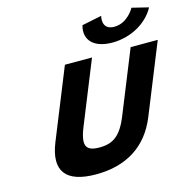

<svg xmlns="http://www.w3.org/2000/svg" viewBox="-151 -1252 1404 1415"><g transform="rotate(-15 551.5 -544.5)"><path d="M977 -1104C977 -1104 923.3 -1001 819.9 -1001C716.5 -1001 746 -1104 746 -1104L594.9 -1073C564.9 -966 634 -892 775.9 -892C917.8 -892 1046.7 -966 1103.1 -1073ZM896.2 -825H1103L888.1 -293C805.7 -89 640.4 15 409.4 15C178.4 15 97.3 -89 179.7 -293L394.6 -825H601.4L408.7 -348C352.9 -210 383 -170 484.2 -170C585.4 -170 647.7 -210 703.5 -348Z"/></g></svg>

Font: Hussar
Style: BdWideOblFour
Weight: 700
Foundry: Cannot Into Space Fonts
Version: Version 2.00